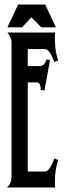

<svg xmlns="http://www.w3.org/2000/svg" viewBox="-20 -827 288 847"><path d="M10.3 0Q21.5 -8.3 26.1 -20.8Q30.8 -33.2 30.8 -46.4V-639.6Q30.8 -652.3 25.4 -663.3Q20 -674.3 12.7 -683.6H223.1Q220.7 -652.8 223.6 -621.3Q226.6 -589.8 236.8 -560.1L219.7 -553.7Q217.3 -559.6 213.4 -569.1Q209.5 -578.6 204.3 -587.6Q199.2 -596.7 192.6 -603.5Q186 -610.4 178.2 -610.4H102.5V-535.6H154.8Q167.5 -535.6 174.8 -544.4Q182.1 -553.2 185.5 -564.5L200.7 -562.5L176.3 -427.7L159.2 -430.2Q159.7 -435.1 159.2 -440.7Q158.7 -446.3 157 -451.4Q155.3 -456.5 151.6 -460Q147.9 -463.4 141.6 -463.4H102.5V-70.3H178.2Q186 -70.3 192.6 -77.1Q199.2 -84 204.3 -93.3Q209.5 -102.5 213.4 -112.3Q217.3 -122.1 219.7 -127.9L236.8 -121.1Q229 -99.1 225.6 -75.7Q222.2 -52.2 222.2 -28.8Q222.2 -21.5 222.2 -14.2Q222.2 -6.8 223.1 0ZM226.6 -706.5H162.1L118.7 -750.5L77.1 -706.5H12.7L60.1 -807.1H179.2Z"/></svg>

Font: XAYAX
Style: Regular
Weight: 400
Designer: Peter Wiegel
Foundry: Peter Wiegel
Version: Version 1.000 2009 initial release